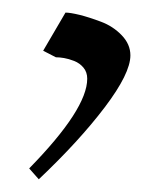

<svg xmlns="http://www.w3.org/2000/svg" viewBox="-20 -114 262 302"><path d="M25.9 150.9Q117.2 57.6 117.2 9.8Q117.2 -0.5 111.3 -7.6Q105.5 -14.6 96.7 -18.1Q87.9 -21.5 80.8 -22.7Q73.7 -23.9 67.9 -23.9L47.9 -34.2L83 -94.2Q90.3 -94.2 105.2 -90.6Q120.1 -86.9 138.9 -79.8Q157.7 -72.8 171.4 -58.6Q185.1 -44.4 185.1 -26.9Q185.1 1.5 144.8 54.7Q104.5 107.9 41 168Z"/></svg>

Font: Dehuti Alt
Style: Bold-Italic
Weight: 700
Version: Version 1.2